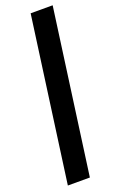

<svg xmlns="http://www.w3.org/2000/svg" viewBox="-161 -872 560 914"><g transform="rotate(-20 119.5 -415.5)"><path d="M13.5 0 127.5 -831H239L125 0Z"/></g></svg>

Font: Merriweather 60pt Medium
Style: Italic
Weight: 500
Italic angle: -7.8°
Version: Version 2.101